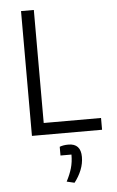

<svg xmlns="http://www.w3.org/2000/svg" viewBox="-58 -654 573 941"><g transform="rotate(-5 228.0 -183.5)"><path d="M82 -614H145V-58H427V0H82ZM232 238Q249 206 258 175.5Q267 145 267 108H213V65Q231 58 256 58Q317 58 317 124Q317 156 304.5 187.5Q292 219 270 247Z"/></g></svg>

Font: Athiti
Style: Regular
Weight: 400
Designer: CadsonDemak Team
Foundry: CadsonDemak
Version: Version 1.032